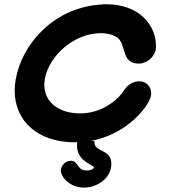

<svg xmlns="http://www.w3.org/2000/svg" viewBox="-20 -659 792 889"><path d="M417.2 1.7C417.2 -0.6 417.6 -2.9 417.8 -5.5C417.8 -6.6 366 -7.3 346.3 -7.3C341.7 -7.3 338.8 -7.3 338.8 -7.2C337.4 0.8 336.7 8.3 336.7 15.2C336.7 88.6 410.1 101.2 415.3 117.3L415.1 118.2C414.7 120.6 402 130.5 382.6 130.5C333.7 130.5 344.9 85.4 308.2 85.4C286.3 85.4 266 102.7 262.2 124.5C261.9 126.3 261.7 128.1 261.7 130C261.7 161.6 304.5 209.7 368.6 209.7C425.2 209.7 484 172.8 493.8 117.6C495 110.7 495.5 104.4 495.5 98.7C495.5 31.6 417.2 44.3 417.2 1.7ZM679 -215.9C679.6 -219.7 680 -223.4 680 -227.1C680 -256.6 659.1 -282.7 623.9 -282.7C599.9 -282.7 570.1 -267.8 553.7 -240.3C524.2 -192.8 446.5 -133.9 351.8 -133.9C250.4 -133.9 185.2 -187.5 185.2 -266.1C185.2 -274.7 186 -283.7 187.6 -293C207.2 -404.1 326.1 -505.5 446.9 -505.5C470.5 -505.5 494.9 -500.7 515.4 -490.2C569.6 -462.7 534.9 -364.5 622.9 -364.5C656.7 -364.5 694.5 -391.8 701.5 -431.4C701.7 -432.6 701.6 -436.8 702 -439.5L702.1 -441.3C702.2 -443.1 702.2 -445 702.2 -446.9C702.2 -537.4 630.2 -639.3 471.9 -639.3L470 -639.3C468 -639.3 465.7 -639.3 460 -639.1C453.6 -639 445.4 -638.3 435.9 -637.1C220.9 -617.6 80.6 -449.6 52.8 -291.6C49.6 -273.5 48 -255.9 48 -239C48 -97.3 156.8 -0.1 326.3 -0.1C543.5 -0.1 669.8 -163.8 679 -215.9Z"/></svg>

Font: TudorRose
Style: BoldOblique
Weight: 500
Version: Version 001.000